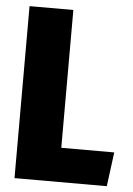

<svg xmlns="http://www.w3.org/2000/svg" viewBox="-51 -734 534 773"><g transform="rotate(5 216.0 -347.5)"><path d="M214 -138H428L410 0H37V-695H214Z"/></g></svg>

Font: Fira Sans Compressed ExtraBold
Style: Regular
Weight: 800
Width: 1
Designer: bBox Type GmbH & Carrois Corporate GbR & Edenspiekermann AG
Foundry: bBox Type GmbH & Carrois Corporate GbR & Edenspiekermann AG
Version: Version 4.301